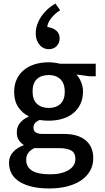

<svg xmlns="http://www.w3.org/2000/svg" viewBox="-20 -832 591 1085"><path d="M60 -314Q60 -353 74.5 -384Q89 -415 115 -436.5Q141 -458 177 -469Q213 -480 255 -480Q286 -480 318 -472H521V-401H486L412 -411Q429 -392 439 -367Q449 -342 449 -315Q449 -276 435 -245.5Q421 -215 395.5 -193.5Q370 -172 334 -161Q298 -150 255 -150Q241 -150 228.5 -151Q216 -152 204 -154Q185 -146 177 -135Q169 -124 169 -111Q169 -91 183 -83Q197 -75 223 -75H342Q420 -75 463.5 -39.5Q507 -4 507 62Q507 101 489.5 132.5Q472 164 439.5 186.5Q407 209 361 221Q315 233 258 233Q153 233 92 196Q31 159 31 87Q31 52 54 27Q77 2 115 -12Q97 -24 86 -40.5Q75 -57 75 -84Q75 -116 94 -138.5Q113 -161 144 -174Q108 -191 84 -225.5Q60 -260 60 -314ZM174 5Q128 27 128 71Q128 111 160.5 132Q193 153 262 153Q301 153 328 145.5Q355 138 372.5 126Q390 114 398 99Q406 84 406 68Q406 30 380.5 17.5Q355 5 313 5ZM346 -313Q346 -361 321 -384.5Q296 -408 255 -408Q213 -408 188.5 -385Q164 -362 164 -316Q164 -268 189 -245Q214 -222 255 -222Q297 -222 321.5 -245Q346 -268 346 -313ZM264 -676Q283 -672 300 -657Q317 -642 317 -615Q317 -590 300.5 -572Q284 -554 255 -554Q243 -554 230 -559Q217 -564 206.5 -575Q196 -586 189 -603Q182 -620 182 -645Q182 -669 190.5 -693.5Q199 -718 214 -740Q229 -762 249.5 -780.5Q270 -799 293 -812L320 -774Q293 -758 271.5 -732Q250 -706 247 -680Z"/></svg>

Font: Ek Mukta Medium
Style: Regular
Weight: 500
Designer: Girish Dalvi and Yashodeep Gholap
Foundry: Ek Type
Version: Version 2.538;PS 1.002;hotconv 16.6.51;makeotf.lib2.5.65220;